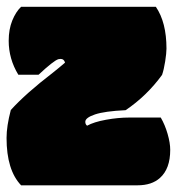

<svg xmlns="http://www.w3.org/2000/svg" viewBox="-25 -554 530 574"><path d="M472.7 -408.7Q472.7 -487.3 440.9 -533.7H38.1Q22.5 -519 11.7 -492.7Q1 -466.3 1 -432.1Q1 -377.9 29.8 -330.6H90.3Q135.3 -372.6 149.4 -377Q154.3 -377.9 156.2 -377.9Q166.5 -377.9 169.4 -366.7Q149.4 -349.6 133.3 -336.9Q51.8 -274.4 7.3 -225.1Q-5.4 -176.8 -5.4 -141.6Q-5.4 -45.4 38.1 0H386.2Q428.7 0 453.1 -22Q483.9 -49.3 483.9 -106Q483.9 -126.5 476.1 -153.6Q468.3 -180.7 455.6 -202.6H361.3Q328.1 -202.6 292 -196Q255.9 -189.5 235.4 -178.2Q230 -182.1 230 -189.9Q230 -202.1 259 -211.9Q288.1 -221.7 350.6 -224.6Q414.1 -267.6 459.5 -330.1Q464.8 -345.2 468.8 -370.4Q472.7 -395.5 472.7 -408.7Z"/></svg>

Font: Friends & Family
Style: Regular
Weight: 400
Designer: Sarang Kulkarni, Maithili Shingre, Noopur Datye
Foundry: Ek Type
Version: Version 1.000;hotconv 1.0.117;makeotfexe 2.5.65602